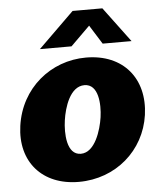

<svg xmlns="http://www.w3.org/2000/svg" viewBox="-53 -779 700 835"><g transform="rotate(-5 297.0 -361.5)"><path d="M413 -580H539L425 -733H295L139 -580H277L361 -663ZM258 10C419 10 547 -101 569 -255C591 -412 498 -526 335 -526C181 -526 48 -418 25 -255C3 -100 98 10 258 10ZM277 -111C214 -111 212 -207 220 -262C228 -318 255 -407 318 -407C380 -407 384 -318 376 -262C368 -207 339 -111 277 -111Z"/></g></svg>

Font: United Sans Black
Style: Italic
Weight: 900
Italic angle: -8°
Designer: Pablo Impallari, Rodrigo Fuenzalida (Modified by Dan O. Williams)
Version: Version 1.000;PS 001.000;hotconv 1.0.88;makeotf.lib2.5.64775